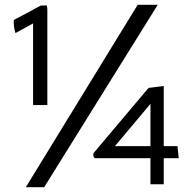

<svg xmlns="http://www.w3.org/2000/svg" viewBox="-20 -749 803 795"><path d="M720 -94 715 -144H658V-393L595 -385L369 -117C364 -109 366 -99 372 -94H603V14H658V-94ZM603 -319V-144H456ZM117 -314H176V-710C176 -715 175 -720 174 -726C170 -727 165 -727 161 -726H149L48 -672C44 -670 40 -668 37 -665C36 -649 39 -627 44 -612L117 -652ZM163 26 633 -729H550L87 26Z"/></svg>

Font: Bluebird
Style: LiNrw
Weight: 300
Designer: Jasper
Foundry: Cannot Into Space Fonts
Version: Version 0.98